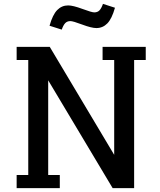

<svg xmlns="http://www.w3.org/2000/svg" viewBox="-20 -972 829 992"><path d="M510 -662H570V-172L237 -730H66V-662H126V-68H66V0H289V-68H229V-557L562 0H673V-662H733V-730H510ZM478 -827Q511 -827 534.5 -851Q558 -875 574 -932L512 -952Q504 -929 494 -918.5Q484 -908 467 -908Q454 -908 405.5 -926Q357 -944 332 -944Q299 -944 275.5 -920Q252 -896 236 -839L299 -819Q307 -842 317 -852.5Q327 -863 344 -863Q357 -863 405 -845Q453 -827 478 -827Z"/></svg>

Font: Glegoo
Style: Bold
Weight: 700
Version: Version 2.0.1; ttfautohint (v0.9) -r 48 -G 60